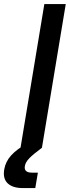

<svg xmlns="http://www.w3.org/2000/svg" viewBox="-80 -748 353 972"><path d="M252.9 -727.5 132.3 0H23.9L144.5 -727.5ZM35.2 204.1Q-15.6 204.1 -41 180.2Q-66.4 156.2 -58.6 109.9Q-52.2 70.8 -23.9 39.1Q4.4 7.3 63 -25.4L132.3 0Q85.9 34.7 67.4 54.2Q48.8 73.7 45.9 92.8Q40 126 82 126H111.8L98.6 204.1Z"/></svg>

Font: Inter Display Medium
Style: Italic
Weight: 500
Italic angle: -9.39999°
Designer: Rasmus Andersson
Foundry: rsms
Version: Version 4.000;git-a52131595